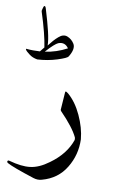

<svg xmlns="http://www.w3.org/2000/svg" viewBox="-164 -792 667 1077"><g transform="rotate(10 169.0 -253.5)"><path d="M197 -279Q197 -283 199 -284Q203 -286 215 -276Q261 -236 292 -169Q324 -100 330 -35Q333 53 288 127Q243 202 154 226Q131 233 106 225Q44 205 5 190.5Q-34 176 -50 167Q-54 164 -55 161Q-55 157 -53 154Q-50 151 -44 153Q-8 163 22 166.5Q52 170 76 167Q127 161 182 120Q267 59 296 -24Q298 -30 295 -40Q270 -93 194 -171Q190 -176 190 -179ZM-3 -735Q4 -740 9 -723Q31 -651 43 -600.5Q55 -550 55 -521Q68 -538 80.5 -552Q93 -566 106 -577Q131 -599 155 -590Q181 -580 196 -555Q211 -528 182 -481Q176 -471 123 -454Q69 -437 11 -434Q-17 -439 -35 -453Q-56 -469 -59 -475Q-64 -483 -58 -482Q-39 -480 -20.5 -480Q-2 -480 18 -481L39 -507Q34 -542 21.5 -591.5Q9 -641 -11 -703Q-12 -705 -11.5 -708.5Q-11 -712 -9 -719Q-5 -734 -3 -735ZM111 -544Q102 -540 85.5 -525.5Q69 -511 45 -484Q110 -493 170 -525Q148 -558 111 -544Z"/></g></svg>

Font: Amiri
Style: Italic
Weight: 400
Italic angle: 10°
Designer: Khaled Hosny
Version: Version 0.113